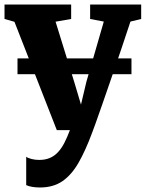

<svg xmlns="http://www.w3.org/2000/svg" viewBox="-21 -576 645 850"><path d="M156 254Q136.5 254 121 251.2Q105.5 248.5 95 243.5V118Q102 123.5 118.2 127.8Q134.5 132 152.5 132Q179 132 199.2 123.5Q219.5 115 235.2 98.2Q251 81.5 263.8 56.8Q276.5 32 288.5 0H230.5L43 -479.5L-1 -492V-556H294V-492L225 -480L307.5 -213.5L337.5 -113L361.5 -214L438.5 -480.5L378 -492V-556H604V-492L556.5 -480.5Q538 -424 516 -359Q494 -294 472.2 -230.8Q450.5 -167.5 432 -114.5Q413.5 -61.5 401.2 -27.2Q389 7 386.5 12.5Q358 89.5 327.2 143.5Q296.5 197.5 255.8 225.8Q215 254 156 254ZM561 -317.5V-247.5H56.5V-317.5Z"/></svg>

Font: Merriweather Light 18pt Black
Style: Regular
Weight: 900
Version: Version 2.100